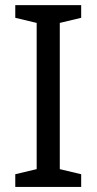

<svg xmlns="http://www.w3.org/2000/svg" viewBox="-20 -734 379 754"><path d="M298.8 0H40V-49.8L124 -69.8V-644L40 -664.1V-713.9H298.8V-664.1L214.8 -644V-69.8L298.8 -49.8Z"/></svg>

Font: WenQuanYi Micro Hei
Style: Regular
Weight: 400
Foundry: Ascender Corporation
Version: Version 0.2.0-beta